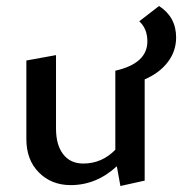

<svg xmlns="http://www.w3.org/2000/svg" viewBox="-20 -612 608 641"><path d="M568 -487Q568 -441 540 -404.5Q512 -368 463 -347V-9L382 9L370 -57Q302 6 216 6Q152 6 110 -36Q68 -78 68 -148V-410L167 -428V-183Q167 -128 191 -97Q215 -66 258 -66Q320 -66 365 -112V-376Q472 -400 472 -474Q472 -516 445 -541L511 -592Q568 -555 568 -487Z"/></svg>

Font: EauTest Semibold
Style: Regular
Weight: 600
Designer: Christian Thalmann (Catharsis Fonts)
Version: Version 0.001;PS 000.001;hotconv 1.0.88;makeotf.lib2.5.64775